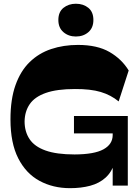

<svg xmlns="http://www.w3.org/2000/svg" viewBox="-20 -982 740 1016"><path d="M350.6 13.7Q260.6 13.7 189.1 -25Q117.6 -63.7 76.5 -144.3Q35.4 -224.9 35.4 -350.4Q35.4 -456.9 62.1 -531.7Q88.7 -606.6 137.1 -653.6Q185.4 -700.6 250.6 -722.4Q315.9 -744.3 392.4 -744.3Q494.7 -744.3 559.5 -706.9Q624.3 -669.4 661 -609L607.9 -445.3Q567.1 -479.1 513.1 -495.3Q459.1 -511.4 376.6 -510.9Q280.9 -510.9 222.4 -490.2Q164 -469.6 137.6 -431.3Q111.1 -393 110.1 -339.6Q110.1 -285.4 136.4 -245.9Q162.6 -206.4 220.9 -185.6Q279.1 -164.7 374.9 -164.7Q478.9 -165.1 527.6 -191.9Q576.3 -218.7 576.3 -267.4V-326.3L624.3 -276H371.4V-368H656.3V0H576.3V-128.4L588 -122.6Q571.3 -71.3 538.2 -41.6Q505.1 -11.9 457.4 0.9Q409.7 13.7 350.6 13.7ZM381.5 -788.8Q342.8 -788.8 315.8 -811.8Q288.8 -834.8 288.8 -876.2Q288.8 -918.7 315.8 -940.5Q342.8 -962.2 381.5 -962.2Q421 -962.2 447.6 -940.5Q474.2 -918.7 474.2 -876.2Q474.2 -834.8 447.6 -811.8Q421 -788.8 381.5 -788.8Z"/></svg>

Font: Savate ExtraLight
Style: Regular
Weight: 200
Designer: Max Esnée
Foundry: Plomb Type
Version: Version 2.000